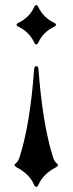

<svg xmlns="http://www.w3.org/2000/svg" viewBox="-20 -538 286 757"><path d="M37.6 0ZM208.5 -508.3ZM208.5 112.8Q208.5 117.7 200.7 121.6Q149.4 148.4 131.8 190.4Q127.9 198.7 123 198.7Q118.2 198.7 114.3 190.4Q96.7 148.4 45.4 121.6Q37.6 117.2 37.6 113Q37.6 108.9 43.9 104.5Q51.8 98.6 57.6 80.1Q99.1 -49.8 114.3 -263.7Q115.2 -277.3 123 -277.3Q130.9 -277.3 131.8 -263.7Q147.9 -49.3 188.5 80.1Q194.3 98.6 202.1 104.5Q208.5 108.9 208.5 112.8ZM193.4 -432.6Q150.4 -412.1 130.9 -370.1Q127.4 -362.8 123 -362.8Q118.7 -362.8 115.2 -370.1Q94.7 -413.1 52.7 -432.6Q45.4 -436 45.4 -440.4Q45.4 -444.8 52.7 -448.2Q95.7 -468.8 115.2 -510.7Q118.7 -518.1 123 -518.1Q127.4 -518.1 130.9 -510.7Q151.4 -467.8 193.4 -448.2Q200.7 -444.8 200.7 -440.4Q200.7 -436 193.4 -432.6Z"/></svg>

Font: UnifrakturMaguntia16
Style: Book
Weight: 400
Designer: j. 'mach' wust, Gerrit Ansmann, Georg Duffner, based on a font by Peter Wiegel, original typeface by Carl Albert Fahrenw
Version: Version 2017-03-19